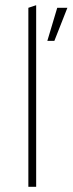

<svg xmlns="http://www.w3.org/2000/svg" viewBox="-20 -718 279 738"><path d="M89 -688 119 -698V0H89ZM239 -688 189 -561H162L200 -688Z"/></svg>

Font: Roundo ExtraLight
Style: Regular
Weight: 250
Designer: Namrata Goyal (Gurmukhi), Shiva Nallaperumal (Latin)
Foundry: Indian Type Foundry
Version: Version 1.000;PS 1.0;hotconv 1.0.88;makeotf.lib2.5.647800